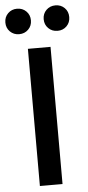

<svg xmlns="http://www.w3.org/2000/svg" viewBox="-75 -942 447 976"><g transform="rotate(-5 149.0 -454.0)"><path d="M88 0V-700H203.5V0ZM246.5 -778Q218.5 -778 199.8 -796.5Q181 -815 181 -843Q181 -871 199.8 -889.5Q218.5 -908 246.5 -908Q274.5 -908 293 -889.5Q311.5 -871 311.5 -843Q311.5 -815 293 -796.5Q274.5 -778 246.5 -778ZM50.5 -778Q23 -778 4.2 -796.5Q-14.5 -815 -14.5 -843Q-14.5 -871 4.2 -889.5Q23 -908 50.5 -908Q78.5 -908 97.2 -889.5Q116 -871 116 -843Q116 -815 97.2 -796.5Q78.5 -778 50.5 -778Z"/></g></svg>

Font: Overpass SemiBold
Style: Regular
Weight: 600
Designer: Delve Withrington, Dave Bailey, Thomas Jockin
Foundry: Delve Fonts LLC
Version: Version 4.000